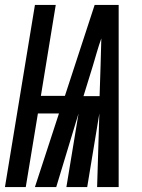

<svg xmlns="http://www.w3.org/2000/svg" viewBox="-52 -755 572 775"><path d="M-32 0 89 -735H173L113 -368H210L330 -735H427V0H340L349 -297L300 0H216L265 -297L175 0H89L186 -297H101L52 0ZM285 -367H350L354 -490Q355 -517 355.5 -544.5Q356 -572 357 -600Q347 -572 339 -544.5Q331 -517 323 -490Z"/></svg>

Font: Iosevka Extrabold Oblique
Style: Regular
Weight: 800
Italic angle: -9°
Monospace: yes
Designer: Belleve Invis
Foundry: Belleve Invis
Version: Version 32.5.0; ttfautohint (v1.8.4)